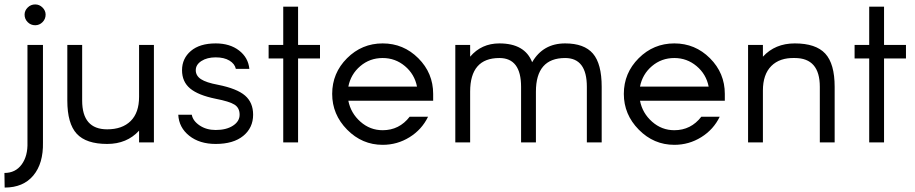

<svg xmlns="http://www.w3.org/2000/svg" viewBox="-20 -643 4131 867"><path d="M139 -529Q119 -529 105 -543Q91 -557 91 -577Q91 -595 105 -609Q119 -623 139 -623Q158 -623 172 -609Q186 -595 186 -577Q186 -557 172 -543Q158 -529 139 -529ZM174 -440V0Q176 95 130.5 149.5Q85 204 1 204L0 138Q50 138 78 99.5Q106 61 104 0V-440Z M675 -440V0H608V-53Q553 7 464 7Q369 7 326.5 -39Q284 -85 284 -189V-440H351V-189Q351 -59 464 -59Q532 -59 570 -96.5Q608 -134 608 -206V-440Z M1106 -332H1045Q1040 -355 1016 -369.5Q992 -384 954 -384Q915 -384 889.5 -367.5Q864 -351 864 -326Q864 -301 887.5 -285.5Q911 -270 965 -260Q1050 -243 1086.5 -211.5Q1123 -180 1123 -125Q1123 -66 1078.5 -29.5Q1034 7 954 7Q881 7 834.5 -30Q788 -67 785 -125H846Q851 -97 881.5 -76.5Q912 -56 954 -56Q1002 -56 1032 -75.5Q1062 -95 1062 -125Q1062 -156 1039 -170.5Q1016 -185 954 -197Q875 -213 838.5 -243.5Q802 -274 802 -326Q802 -379 842 -413Q882 -447 954 -447Q1018 -447 1059.5 -415Q1101 -383 1106 -332Z M1425 -379H1326V0H1259V-379H1193V-440H1259V-613H1326V-440H1425Z M1936 -219V-188H1553Q1564 -132 1607.5 -93.5Q1651 -55 1708 -55Q1783 -55 1830 -116H1913Q1885 -58 1829.5 -23.5Q1774 11 1708 11Q1615 11 1547.5 -57.5Q1480 -126 1480 -219Q1480 -313 1547 -380Q1614 -447 1708 -447Q1802 -447 1869 -380Q1936 -313 1936 -219ZM1708 -381Q1650 -381 1607 -344.5Q1564 -308 1553 -252H1863Q1852 -308 1808.5 -344.5Q1765 -381 1708 -381Z M2532 -447Q2618 -447 2657.5 -401Q2697 -355 2697 -251V0H2630V-251Q2630 -381 2532 -381Q2400 -381 2400 -229V0H2333V-251Q2333 -381 2235 -381Q2103 -381 2103 -229V0H2036V-440H2103V-387Q2154 -447 2235 -447Q2350 -447 2383 -362Q2432 -447 2532 -447Z M3253 -219V-188H2870Q2881 -132 2924.5 -93.5Q2968 -55 3025 -55Q3100 -55 3147 -116H3230Q3202 -58 3146.5 -23.5Q3091 11 3025 11Q2932 11 2864.5 -57.5Q2797 -126 2797 -219Q2797 -313 2864 -380Q2931 -447 3025 -447Q3119 -447 3186 -380Q3253 -313 3253 -219ZM3025 -381Q2967 -381 2924 -344.5Q2881 -308 2870 -252H3180Q3169 -308 3125.5 -344.5Q3082 -381 3025 -381Z M3358 0V-440H3425V-387Q3480 -447 3569 -447Q3664 -447 3706.5 -401Q3749 -355 3749 -251V0H3682V-251Q3682 -381 3569 -381Q3501 -383 3463 -345Q3425 -307 3425 -234V0Z M4071 -379H3972V0H3905V-379H3839V-440H3905V-613H3972V-440H4071Z"/></svg>

Font: Arcon
Style: Regular
Weight: 400
Designer: M. Zarth
Foundry: martin zarth - visuelle & digitale kommunikation
Version: Version 1.131;PS 001.131;hotconv 1.0.70;makeotf.lib2.5.58329